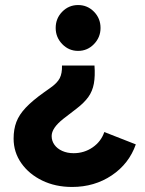

<svg xmlns="http://www.w3.org/2000/svg" viewBox="-20 -523 577 762"><path d="M355 -263Q358 -221 352.5 -191Q347 -161 330.5 -138Q314 -115 284 -92L232 -52Q208 -33 196.5 -16Q185 1 185 17Q185 36 196 51.5Q207 67 227 76Q247 85 272 85Q314 85 347.5 62Q381 39 394 1L519 50Q492 127 423.5 173Q355 219 266 219Q200 219 147.5 193.5Q95 168 64.5 124.5Q34 81 34 27Q34 -10 45 -39Q56 -68 82.5 -96Q109 -124 154 -156L178 -173Q207 -193 217 -212.5Q227 -232 226 -263ZM290 -503Q327 -503 353 -476.5Q379 -450 379 -412Q379 -375 353 -348Q327 -321 290 -321Q253 -321 227 -348Q201 -375 201 -412Q201 -450 227 -476.5Q253 -503 290 -503Z"/></svg>

Font: Red Hat Text
Style: Bold
Weight: 700
Designer: Pentagram, MCKL
Foundry: MCKL
Version: Version 1.030